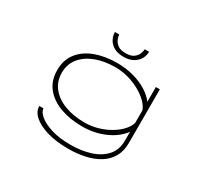

<svg xmlns="http://www.w3.org/2000/svg" viewBox="-178 -938 1455 1381"><g transform="rotate(30 550.0 -248.0)"><path d="M540 11Q438.5 11 357.8 -18.5Q277 -48 230 -106.2Q183 -164.5 183 -251Q183 -337.5 229 -395.2Q275 -453 354 -482Q433 -511 532 -511Q606.5 -511 670.5 -493.2Q734.5 -475.5 782.8 -445Q831 -414.5 858.5 -377V-500H891.5V-55Q891.5 13.5 863.5 62Q835.5 110.5 786 141Q736.5 171.5 671.8 185.8Q607 200 533.5 200Q435 200 360 178.5Q285 157 242.8 120.2Q200.5 83.5 200.5 37H235Q236 65.5 271.5 95.5Q307 125.5 373.5 146.2Q440 167 533.5 167Q624 167 697.8 143.2Q771.5 119.5 815 70.5Q858.5 21.5 858.5 -53V-128.5Q831.5 -90 784.5 -58.2Q737.5 -26.5 675 -7.8Q612.5 11 540 11ZM221 -251Q221 -180 261.8 -128.8Q302.5 -77.5 374.8 -49.8Q447 -22 541 -22Q597.5 -22 650.2 -37.5Q703 -53 746.8 -79Q790.5 -105 819.8 -137Q849 -169 858.5 -202V-306.5Q848.5 -336.5 818.5 -366.8Q788.5 -397 744.2 -422.2Q700 -447.5 646.5 -462.8Q593 -478 536 -478Q444.5 -478 373.5 -450.8Q302.5 -423.5 261.8 -372.8Q221 -322 221 -251ZM546.5 -571.5Q498.5 -571.5 467.2 -589.5Q436 -607.5 420.8 -636Q405.5 -664.5 405.5 -695.5H441.5Q441.5 -680 450.2 -657.8Q459 -635.5 482 -618.5Q505 -601.5 547.5 -601.5Q590.5 -601.5 613.5 -618.5Q636.5 -635.5 645 -657.8Q653.5 -680 653.5 -695.5H689.5Q689.5 -664.5 673.8 -636Q658 -607.5 626.2 -589.5Q594.5 -571.5 546.5 -571.5Z"/></g></svg>

Font: Trispace Expanded Thin
Style: Regular
Weight: 100
Width: 7
Designer: Tyler Finck
Foundry: Etcetera Type Company
Version: Version 1.210; ttfautohint (v1.8.3)